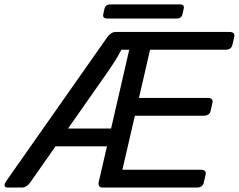

<svg xmlns="http://www.w3.org/2000/svg" viewBox="-59 -844 1075 864"><path d="M423.3 -760.7Q401.4 -760.7 405.8 -780.3L411.1 -804.7Q416 -824.2 438 -824.2H750.5Q772.5 -824.2 767.6 -804.7L762.2 -780.3Q757.8 -760.7 735.8 -760.7ZM-22.5 0Q-51.3 0 -28.8 -32.2L422.4 -674.8Q440.4 -700.2 460.9 -700.2H973.1Q1000 -700.2 995.1 -678.2L986.8 -642.1Q981.9 -620.1 954.6 -620.1H616.2L566.4 -403.3H875.5Q901.9 -403.3 897 -381.3L888.7 -345.2Q883.8 -323.2 856.9 -323.2H547.9L491.7 -80.1H844.7Q871.1 -80.1 866.2 -58.1L857.9 -22Q853 0 826.2 0H403.8Q379.4 0 385.7 -26.9L422.4 -185.5H190.9L77.6 -23.9Q61 0 39.6 0ZM247.1 -265.6H440.9L522.5 -620.1H487.3Q472.7 -591.3 454.8 -564Q437 -536.6 421.4 -514.2Z"/></svg>

Font: Istok Web
Style: BoldItalic
Weight: 700
Italic angle: -13°
Designer: Andrey V. Panov
Foundry: Andrey V. Panov
Version: Version 1.0.2g